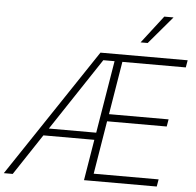

<svg xmlns="http://www.w3.org/2000/svg" viewBox="-77 -1025 1107 1087"><g transform="rotate(5 477.0 -481.0)"><path d="M-15.3 0 470.2 -727.3H965.9L958.8 -686.1H598.4L548.7 -384.6H887.4L880.3 -343.4H541.5L491.8 -41.2H860.8L853.7 0H440.3L478.7 -232.6H189.3L35.2 0ZM216.6 -273.8H485.8L554 -686.1H490.1ZM691.4 -805 812.5 -962H865.1L731.9 -805Z"/></g></svg>

Font: Inter P Extra Light
Style: Italic
Weight: 200
Italic angle: 9.39999°
Designer: Rasmus Andersson
Foundry: rsms
Version: Version 3.018;git-588b23468